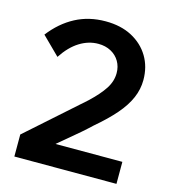

<svg xmlns="http://www.w3.org/2000/svg" viewBox="-109 -820 816 910"><g transform="rotate(15 299.0 -365.5)"><path d="M546 0H45V-108L315 -348Q363 -393 387 -430Q411 -467 411 -507Q411 -539 396 -564.5Q381 -590 354 -604.5Q327 -619 292 -619Q244 -619 200 -591.5Q156 -564 120 -509L33 -595Q84 -661 150 -696Q216 -731 298 -731Q373 -731 427.5 -702Q482 -673 512 -623Q542 -573 542 -508Q542 -463 523.5 -420Q505 -377 467 -333Q429 -289 370 -239Q349 -219 322 -195.5Q295 -172 267.5 -149.5Q240 -127 218 -108H546Z"/></g></svg>

Font: Wix Madefor Display
Style: Bold
Weight: 700
Designer: Dalton Maag Ltd
Foundry: Dalton Maag Ltd
Version: Version 3.100